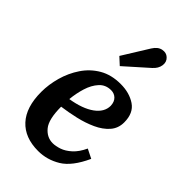

<svg xmlns="http://www.w3.org/2000/svg" viewBox="-237 -856 947 947"><g transform="rotate(45 236.0 -382.5)"><path d="M281 -511Q342 -511 384.5 -482.5Q427 -454 427 -389Q427 -348 401.5 -319Q376 -290 334.5 -271Q293 -252 245 -241Q197 -230 152 -224Q152 -136 180.5 -101.5Q209 -67 250 -67Q270 -67 295.5 -75.5Q321 -84 346.5 -107Q372 -130 391 -171L439 -147Q397 -55 342.5 -22Q288 11 226 11Q133 11 82 -44.5Q31 -100 31 -206Q31 -258 46 -311.5Q61 -365 91.5 -410.5Q122 -456 169 -483.5Q216 -511 281 -511ZM269 -456Q231 -456 207 -429.5Q183 -403 170.5 -362.5Q158 -322 154 -279Q234 -292 278 -324Q322 -356 322 -400Q321 -427 306 -441.5Q291 -456 269 -456ZM215 -570 178 -604 263 -741Q281 -770 306 -775Q331 -780 347 -765Q365 -749 361.5 -723Q358 -697 334 -676Z"/></g></svg>

Font: Lora SemiBold
Style: Italic
Weight: 600
Italic angle: -3°
Designer: Olga Karpushina, Alexei Vanyashin (Cyrillic)
Foundry: Cyreal
Version: Version 3.011; ttfautohint (v1.8.4.7-5d5b)